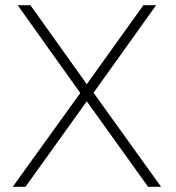

<svg xmlns="http://www.w3.org/2000/svg" viewBox="-20 -719 678 739"><path d="M48 -699H97L314 -395L532 -699H581L340 -362L600 0H550L314 -329L78 0H29L289 -361Z"/></svg>

Font: Alexandria ExtraLight
Style: Regular
Weight: 250
Designer: Mohamed Gaber
Foundry: Kief Type Foundry
Version: Version 5.100